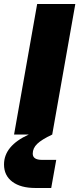

<svg xmlns="http://www.w3.org/2000/svg" viewBox="-27 -670 395 956"><path d="M233 0Q180 25 158 46.5Q136 68 136 95Q136 126 182 126H253L228 266H149Q76 266 34.5 235Q-7 204 -7 149Q-7 56 116 0H43L158 -650H348Z"/></svg>

Font: Overused Grotesk Black
Style: Italic
Weight: 900
Italic angle: -10°
Version: Version 0.003